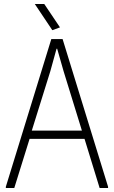

<svg xmlns="http://www.w3.org/2000/svg" viewBox="-20 -934 566 954"><path d="M9 -6 235 -740H291L517 -6V0H475L400 -244H127L51 0H9ZM387 -285 296 -580 264 -692H261L230 -580L138 -285ZM240 -784 153 -914H200L278 -798Z"/></svg>

Font: Encode Sans Compressed
Style: ExtraLight
Weight: 200
Designer: Pablo Impallari, Andres Torresi
Foundry: Pablo Impallari, Andres Torresi
Version: Version 1.000; ttfautohint (v1.00) -l 8 -r 50 -G 200 -x 14 -